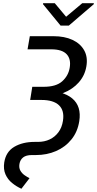

<svg xmlns="http://www.w3.org/2000/svg" viewBox="-20 -952 602 1191"><path d="M165 -727.5H311.5Q380.4 -727.5 429.7 -704.6Q479 -681.6 502.4 -639.4Q525.9 -597.2 515.6 -539.1Q505.9 -482.9 468.5 -440.7Q431.2 -398.4 372.8 -375.2Q314.5 -352.1 242.2 -352.1H170.4L180.2 -413.6H251Q328.1 -413.6 366 -447.8Q403.8 -481.9 412.1 -530.3Q421.9 -585 393.6 -615.5Q365.2 -646 298.3 -646H150.9ZM177.2 -390.1H247.6Q370.1 -390.1 428.2 -341.3Q486.3 -292.5 471.7 -200.2Q461.4 -134.3 423.3 -87.2Q385.3 -40 328.1 -15.1Q271 9.8 202.6 9.8H177.7Q142.1 9.8 123.5 24.4Q105 39.1 100.6 64.9Q96.7 89.4 106.4 106.4Q116.2 123.5 132.3 134.8Q148.4 146 163.1 153.3L112.8 218.8Q82 205.1 55.2 183.3Q28.3 161.6 14.2 129.9Q0 98.1 6.3 55.7Q16.6 -10.7 68.6 -41.3Q120.6 -71.8 194.8 -71.8H215.3Q255.9 -71.8 288.3 -87.2Q320.8 -102.5 342.5 -131.8Q364.3 -161.1 370.6 -203.1Q380.4 -266.1 345.9 -299.1Q311.5 -332 236.8 -332H167ZM319.8 -932.1 390.1 -848.1 490.2 -932.1H562V-926.3L406.7 -793H356L246.6 -926.3L247.6 -932.1Z"/></svg>

Font: Inter Variable
Style: Italic
Weight: 400
Italic angle: -9.39999°
Designer: Rasmus Andersson
Foundry: rsms
Version: Version 4.001;git-9221beed3